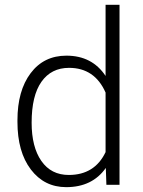

<svg xmlns="http://www.w3.org/2000/svg" viewBox="-20 -770 596 800"><path d="M52.7 -269Q52.7 -392.1 107.7 -465.1Q162.6 -538.1 256.8 -538.1Q363.8 -538.1 419.9 -453.6V-750H478V0H423.3L420.9 -70.3Q364.7 9.8 255.9 9.8Q164.6 9.8 108.6 -63.7Q52.7 -137.2 52.7 -262.2ZM111.8 -258.8Q111.8 -157.7 152.3 -99.4Q192.9 -41 266.6 -41Q374.5 -41 419.9 -136.2V-384.3Q374.5 -487.3 267.6 -487.3Q193.8 -487.3 152.8 -429.4Q111.8 -371.6 111.8 -258.8Z"/></svg>

Font: Shabnam Thin FD
Style: Thin-FD
Weight: 100
Foundry: DejaVu fonts team - Redesigned by Saber Rastikerdar - Based on Vazir font
Version: Version 5.0.0